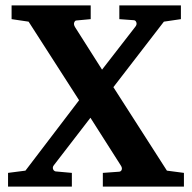

<svg xmlns="http://www.w3.org/2000/svg" viewBox="-20 -691 711 711"><path d="M360.8 0V-50.8L421.9 -55.2Q428.7 -56.2 430.9 -63Q433.1 -69.8 426.8 -79.1L314.9 -254.9L180.2 -80.1Q176.3 -75.7 175.8 -71.5Q175.3 -67.4 176.8 -64Q178.2 -60.5 180.9 -58.6Q183.6 -56.6 186 -56.2L246.1 -50.8V0H9.8V-50.8L74.2 -59.1L272.9 -319.8L85.9 -610.8L22.9 -620.1V-670.9H315.9V-620.1L263.2 -615.2Q257.8 -615.2 254.9 -607.9Q252 -600.6 257.8 -590.8L357.9 -433.1L481 -591.8Q487.8 -600.1 484.9 -608.2Q481.9 -616.2 475.1 -616.2L421.9 -620.1V-670.9H649.9V-620.1L586.9 -610.8L399.9 -368.2L598.1 -59.1L661.1 -50.8V0Z"/></svg>

Font: Charis SIL Afr
Style: Bold
Weight: 700
Foundry: SIL International
Version: Version 5.000